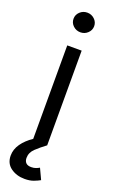

<svg xmlns="http://www.w3.org/2000/svg" viewBox="-190 -788 610 1040"><g transform="rotate(20 115.0 -268.5)"><path d="M77.1 0V-545.9H160.2V0ZM106.9 212.9Q60.1 212.9 26.6 188.7Q-6.8 164.6 -6.8 119.1Q-6.8 83.5 15.6 51.3Q38.1 19 78.1 -7.8L160.2 0Q128.4 23.4 103.3 47.1Q78.1 70.8 78.1 102.1Q78.1 120.1 88.1 130.4Q98.1 140.6 119.1 140.6Q133.8 140.6 145.5 136.2Q157.2 131.8 165 127L193.8 188.5Q179.2 196.8 158 204.8Q136.7 212.9 106.9 212.9ZM119.1 -636.7Q94.7 -636.7 77.1 -653.3Q59.6 -669.9 59.6 -693.4Q59.6 -716.8 77.1 -733.4Q94.7 -750 119.1 -750Q143.6 -750 161.1 -733.4Q178.7 -716.8 178.7 -693.4Q178.7 -669.9 161.1 -653.3Q143.6 -636.7 119.1 -636.7Z"/></g></svg>

Font: GitLab Sans
Style: Regular
Weight: 400
Designer: Rasmus Andersson
Foundry: Modifications by GitLab B.V., manufactured by rsms
Version: Version 4.000;git-c8fb6b7